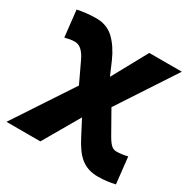

<svg xmlns="http://www.w3.org/2000/svg" viewBox="-171 -647 1068 1084"><g transform="rotate(30 363.0 -105.0)"><path d="M5 270 257 -112 194 -245Q161 -315 114 -315Q98 -315 81.5 -312Q65 -309 50 -305L31 -477Q58 -483 90.5 -486.5Q123 -490 153 -490Q223 -490 269 -445.5Q315 -401 347 -328L384 -242L509 -470H721L477 -98L554 38Q574 74 589.5 89.5Q605 105 625 105Q643 105 662 102.5Q681 100 698 95L717 267Q690 273 663.5 276.5Q637 280 607 280Q571 280 543 270.5Q515 261 492.5 242.5Q470 224 450.5 196Q431 168 412 131L362 35L226 270Z"/></g></svg>

Font: OA Gothic ExtraBold
Style: Regular
Weight: 800
Designer: Choi Chi-young, Lee Jaesang, Lee Juhyun, Han Dohee
Foundry: DDUNGSANG CORP.
Version: Version 1.000;Build 20210203